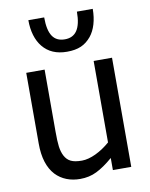

<svg xmlns="http://www.w3.org/2000/svg" viewBox="-90 -864 737 945"><g transform="rotate(-10 279.0 -392.0)"><path d="M360.4 -798.8C360.4 -712.4 332 -674.8 278.8 -674.8C223.6 -674.8 196.8 -712.4 196.8 -798.8H117.7C117.7 -743.7 131.3 -697.3 158.2 -664.6C186.5 -629.9 226.6 -612.8 278.8 -612.8C335.4 -612.8 370.1 -628.9 399.9 -664.6C425.3 -695.8 439.5 -742.7 439.5 -798.8ZM491.2 -545.4H399.4V-138.2C354.5 -99.1 300.8 -72.3 257.8 -72.3C210.4 -72.3 187.5 -84 171.9 -112.8C164.6 -126.5 160.2 -142.6 157.7 -160.6C155.3 -178.7 154.3 -203.1 154.3 -234.9V-545.4H62.5V-191.4C62.5 -121.6 79.1 -69.3 111.8 -33.7C142.6 -1 185.1 15.1 233.9 15.1C263.7 15.1 291.5 9.3 316.9 -3.4C341.8 -15.6 369.6 -34.7 399.4 -60.5V0H491.2Z"/></g></svg>

Font: SG Kara
Style: Regular
Weight: 400
Designer: Damoon Khanjanzadeh
Version: Version 1.000